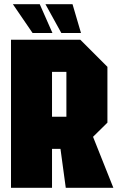

<svg xmlns="http://www.w3.org/2000/svg" viewBox="-20 -888 560 908"><path d="M226 -336H294V-548H226ZM488 -572V-308L420 -241L516 0H291L266 -184H226V0H32V-700H360ZM323 -868 363 -732H270L195 -868ZM168 -868 228 -732H134L41 -868Z"/></svg>

Font: Tektur Condensed ExtraBold
Style: Regular
Weight: 800
Width: 3
Designer: Adam Jagosz
Foundry: Adam Jagosz
Version: Version 1.005;gftools[0.9.30]